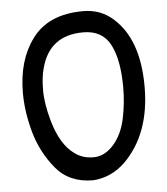

<svg xmlns="http://www.w3.org/2000/svg" viewBox="-50 -710 655 755"><g transform="rotate(-5 278.0 -332.0)"><path d="M306 -665Q376 -665 425 -620Q521 -534 521 -348.5Q521 -163 415 -57Q360 -4 288 1Q193 1 140 -64Q87 -129 64.5 -209.5Q42 -290 42 -365Q42 -493 103 -576Q167 -665 306 -665ZM299 -582Q165 -582 132 -455Q122 -421 122 -368Q122 -315 142 -245Q169 -151 222 -113Q253 -89 297 -89Q341 -89 376 -128.5Q411 -168 424 -229Q437 -290 437 -352Q437 -462 405.5 -522Q374 -582 299 -582Z"/></g></svg>

Font: Patrick Hand
Style: Regular
Weight: 400
Designer: Patrick Wagesreiter
Foundry: Patrick Wagesreiter
Version: Version 1.003;PS 001.003;hotconv 1.0.70;makeotf.lib2.5.58329